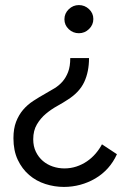

<svg xmlns="http://www.w3.org/2000/svg" viewBox="-20 -524 513 757"><path d="M331 -295Q331 -241 312 -200.5Q293 -160 247 -131Q229 -119 205.5 -106Q182 -93 161 -75.5Q140 -58 125.5 -33.5Q111 -9 111 25Q111 53 121.5 74.5Q132 96 149 110.5Q166 125 188 132.5Q210 140 234 140Q259 140 281.5 132.5Q304 125 323 112Q342 99 357 81.5Q372 64 382 45L441 84Q427 115 405.5 139Q384 163 356 179.5Q328 196 296.5 204.5Q265 213 232 213Q195 213 159 201.5Q123 190 95 166Q67 142 50 106Q33 70 33 21Q33 -17 43.5 -44Q54 -71 71 -91Q88 -111 111 -126Q134 -141 159 -155Q177 -165 195 -176Q213 -187 226.5 -202.5Q240 -218 248.5 -240Q257 -262 257 -295ZM348 -449Q348 -426 331 -409.5Q314 -393 291 -393Q268 -393 251 -409Q234 -425 234 -448Q234 -471 251 -487.5Q268 -504 291 -504Q314 -504 331 -488Q348 -472 348 -449Z"/></svg>

Font: IngvarSans
Style: Regular
Weight: 500
Version: Version 3.000